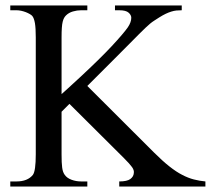

<svg xmlns="http://www.w3.org/2000/svg" viewBox="-20 -682 771 702"><path d="M416 0V-18.6Q444.3 -18.6 456.3 -27.3Q468.3 -36.1 469.2 -48.8Q471.2 -59.1 462.9 -70.8Q454.6 -82.5 433.1 -104L233.9 -302.2L205.1 -273.4V-117.7Q205.1 -101.6 205.6 -89.8Q206.1 -78.1 207.3 -69.3Q208.5 -60.5 210.7 -54.2Q212.9 -47.9 216.8 -42.5Q225.1 -30.8 241.7 -24.7Q258.3 -18.6 276.4 -18.6H299.3V0H17.6V-18.6H40.5Q80.6 -18.6 100.1 -42.5Q110.8 -56.6 110.8 -117.7V-545.4Q110.8 -579.1 107.7 -597.4Q104.5 -615.7 98.1 -623.5Q95.2 -627 88.9 -630.6Q82.5 -634.3 74.5 -637.5Q66.4 -640.6 57.4 -642.6Q48.3 -644.5 40.5 -644.5H17.6V-662.1H299.3V-644.5H276.4Q261.7 -644.5 246.6 -640.1Q231.4 -635.7 221.2 -625.5Q217.3 -621.6 214.4 -616.5Q211.4 -611.3 209.2 -602.5Q207 -593.8 206.1 -580.1Q205.1 -566.4 205.1 -545.4V-337.9Q210.4 -342.3 226.8 -357.4Q243.2 -372.6 272.5 -399.4Q345.2 -466.8 388.7 -513.4Q432.1 -560.1 447.3 -582Q460 -600.6 460 -617.2Q460 -627 450.2 -635.7Q440.4 -644.5 416 -644.5H400.4V-662.1H644.5V-644.5Q634.3 -644.5 625 -643.6Q615.7 -642.6 606.2 -639.6Q596.7 -636.7 585.9 -631.6Q575.2 -626.5 562 -618.2Q551.3 -611.3 543.7 -606.4Q536.1 -601.6 528.8 -595.5Q521.5 -589.4 512.2 -580.6Q502.9 -571.8 488.5 -557.4Q474.1 -543 453.1 -521.7Q432.1 -500.5 400.4 -468.8L299.3 -367.7L543.5 -124Q603.5 -64 646.5 -42.5Q668 -31.2 688.7 -25.9Q709.5 -20.5 731 -18.6V0Z"/></svg>

Font: Doulos SIL Compact
Style: Regular
Weight: 400
Designer: Walt Agee, Victor Gaultney, Peter Martin, Debbi Hosken
Foundry: SIL International
Version: Version 4.110; 2011; Maintenance release ; LnSpcTght